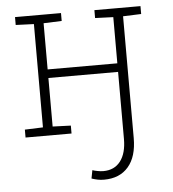

<svg xmlns="http://www.w3.org/2000/svg" viewBox="-53 -577 758 839"><g transform="rotate(-5 326.0 -157.0)"><path d="M370.1 213.4Q355.5 213.4 342.8 210.9Q330.1 208.5 315.4 203.6L322.3 167.5Q330.1 170.4 344.2 173.1Q358.4 175.8 370.1 175.8Q418.5 175.8 445.1 141.1Q471.7 106.4 471.7 43.5V-250.5H166V-37.6L245.6 -34.7V0H43.9V-34.7L123.5 -37.6V-490.7L43.9 -493.7V-528.3H166H245.6V-493.7L166 -490.7V-288.1H471.7V-490.7L392.1 -493.7V-528.3H469.2H594.2V-493.7L514.6 -490.7V43.5Q514.6 125 476.6 169.2Q438.5 213.4 370.1 213.4Z"/></g></svg>

Font: Roboto Slab ExtraLight
Style: Regular
Weight: 250
Designer: Google
Version: Version 2.000; ttfautohint (v1.8.1.43-b0c9)